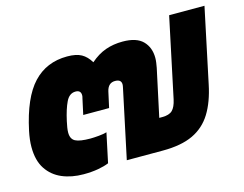

<svg xmlns="http://www.w3.org/2000/svg" viewBox="-81 -666 1022 803"><g transform="rotate(-15 430.0 -265.0)"><path d="M190 10Q138 10 97 -7.5Q56 -25 32 -61.5Q8 -98 8 -156Q8 -172 10 -189Q12 -206 16 -225Q45 -361 102.5 -422.5Q160 -484 250 -484Q289 -484 311.5 -471.5Q334 -459 350 -432Q382 -460 416 -472Q450 -484 490 -484Q550 -484 577.5 -456Q605 -428 605 -383Q605 -373 603.5 -362.5Q602 -352 600 -341L556 -136H569Q599 -136 613 -149.5Q627 -163 634 -195L707 -540H860L792 -218Q777 -145 747 -96.5Q717 -48 666 -24Q615 0 535 0H379L442 -297Q443 -302 443.5 -305Q444 -308 444 -311Q444 -333 417 -333Q387 -333 379 -298L364 -230H252L267 -299Q268 -302 268.5 -305Q269 -308 269 -311Q269 -333 246 -333Q219 -333 204.5 -303Q190 -273 179 -223Q176 -209 174 -197Q172 -185 172 -175Q172 -147 191 -137Q210 -127 256 -127Q270 -127 292 -129Q314 -131 327 -135L300 -8Q281 0 253 5Q225 10 190 10Z"/></g></svg>

Font: Kanit
Style: Bold Italic
Weight: 700
Italic angle: -12°
Designer: Katatrad Team
Foundry: CadsonDemak
Version: Version 2.000; ttfautohint (v1.8.3)